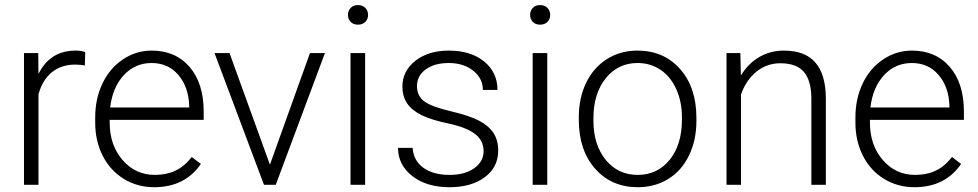

<svg xmlns="http://www.w3.org/2000/svg" viewBox="-20 -741 3923 770"><path d="M320.3 -478.5Q301.8 -481.9 280.8 -481.9Q226.1 -481.9 188.2 -451.4Q150.4 -420.9 134.3 -362.8V0H76.2V-528.3H133.3L134.3 -444.3Q180.7 -538.1 283.2 -538.1Q307.6 -538.1 321.8 -531.7Z M598.6 9.8Q531.2 9.8 476.8 -23.4Q422.4 -56.6 392.1 -116Q361.8 -175.3 361.8 -249V-270Q361.8 -346.2 391.4 -407.2Q420.9 -468.3 473.6 -503.2Q526.4 -538.1 587.9 -538.1Q684.1 -538.1 740.5 -472.4Q796.9 -406.7 796.9 -293V-260.3H419.9V-249Q419.9 -159.2 471.4 -99.4Q522.9 -39.6 601.1 -39.6Q647.9 -39.6 683.8 -56.6Q719.7 -73.7 749 -111.3L785.6 -83.5Q721.2 9.8 598.6 9.8ZM587.9 -488.3Q522 -488.3 476.8 -439.9Q431.6 -391.6 421.9 -310.1H738.8V-316.4Q736.3 -392.6 695.3 -440.4Q654.3 -488.3 587.9 -488.3Z M1062.5 -80.6 1223.1 -528.3H1283.2L1085.9 0H1038.6L840.3 -528.3H900.4Z M1444.3 0H1385.7V-528.3H1444.3ZM1375.5 -681.2Q1375.5 -697.8 1386.2 -709.2Q1397 -720.7 1415.5 -720.7Q1434.1 -720.7 1445.1 -709.2Q1456.1 -697.8 1456.1 -681.2Q1456.1 -664.6 1445.1 -653.3Q1434.1 -642.1 1415.5 -642.1Q1397 -642.1 1386.2 -653.3Q1375.5 -664.6 1375.5 -681.2Z M1919.4 -134.3Q1919.4 -177.7 1884.5 -204.1Q1849.6 -230.5 1779.3 -245.4Q1709 -260.3 1670.2 -279.5Q1631.3 -298.8 1612.5 -326.7Q1593.8 -354.5 1593.8 -394Q1593.8 -456.5 1646 -497.3Q1698.2 -538.1 1779.8 -538.1Q1868.2 -538.1 1921.6 -494.4Q1975.1 -450.7 1975.1 -380.4H1916.5Q1916.5 -426.8 1877.7 -457.5Q1838.9 -488.3 1779.8 -488.3Q1722.2 -488.3 1687.3 -462.6Q1652.3 -437 1652.3 -396Q1652.3 -356.4 1681.4 -334.7Q1710.4 -313 1787.4 -294.9Q1864.3 -276.9 1902.6 -256.3Q1940.9 -235.8 1959.5 -207Q1978 -178.2 1978 -137.2Q1978 -70.3 1924.1 -30.3Q1870.1 9.8 1783.2 9.8Q1690.9 9.8 1633.5 -34.9Q1576.2 -79.6 1576.2 -147.9H1634.8Q1638.2 -96.7 1678 -68.1Q1717.8 -39.6 1783.2 -39.6Q1844.2 -39.6 1881.8 -66.4Q1919.4 -93.3 1919.4 -134.3Z M2174.8 0H2116.2V-528.3H2174.8ZM2106 -681.2Q2106 -697.8 2116.7 -709.2Q2127.4 -720.7 2146 -720.7Q2164.6 -720.7 2175.5 -709.2Q2186.5 -697.8 2186.5 -681.2Q2186.5 -664.6 2175.5 -653.3Q2164.6 -642.1 2146 -642.1Q2127.4 -642.1 2116.7 -653.3Q2106 -664.6 2106 -681.2Z M2301.3 -272Q2301.3 -348.1 2330.8 -409.2Q2360.4 -470.2 2414.3 -504.2Q2468.3 -538.1 2536.6 -538.1Q2642.1 -538.1 2707.5 -464.1Q2772.9 -390.1 2772.9 -268.1V-255.9Q2772.9 -179.2 2743.4 -117.9Q2713.9 -56.6 2660.2 -23.4Q2606.4 9.8 2537.6 9.8Q2432.6 9.8 2366.9 -64.2Q2301.3 -138.2 2301.3 -260.3ZM2359.9 -255.9Q2359.9 -161.1 2408.9 -100.3Q2458 -39.6 2537.6 -39.6Q2616.7 -39.6 2665.8 -100.3Q2714.8 -161.1 2714.8 -260.7V-272Q2714.8 -332.5 2692.4 -382.8Q2669.9 -433.1 2629.4 -460.7Q2588.9 -488.3 2536.6 -488.3Q2458.5 -488.3 2409.2 -427Q2359.9 -365.7 2359.9 -266.6Z M2949.2 -528.3 2951.2 -438Q2981 -486.8 3025.4 -512.5Q3069.8 -538.1 3123.5 -538.1Q3208.5 -538.1 3250 -490.2Q3291.5 -442.4 3292 -346.7V0H3233.9V-347.2Q3233.4 -418 3203.9 -452.6Q3174.3 -487.3 3109.4 -487.3Q3055.2 -487.3 3013.4 -453.4Q2971.7 -419.4 2951.7 -361.8V0H2893.6V-528.3Z M3647.5 9.8Q3580.1 9.8 3525.6 -23.4Q3471.2 -56.6 3440.9 -116Q3410.6 -175.3 3410.6 -249V-270Q3410.6 -346.2 3440.2 -407.2Q3469.7 -468.3 3522.5 -503.2Q3575.2 -538.1 3636.7 -538.1Q3732.9 -538.1 3789.3 -472.4Q3845.7 -406.7 3845.7 -293V-260.3H3468.8V-249Q3468.8 -159.2 3520.3 -99.4Q3571.8 -39.6 3649.9 -39.6Q3696.8 -39.6 3732.7 -56.6Q3768.6 -73.7 3797.9 -111.3L3834.5 -83.5Q3770 9.8 3647.5 9.8ZM3636.7 -488.3Q3570.8 -488.3 3525.6 -439.9Q3480.5 -391.6 3470.7 -310.1H3787.6V-316.4Q3785.2 -392.6 3744.1 -440.4Q3703.1 -488.3 3636.7 -488.3Z"/></svg>

Font: Vazir Thin UI
Style: Thin-UI
Weight: 100
Designer: Saber Rastikerdar
Foundry: Saber Rastikerdar
Version: Version 30.0.0